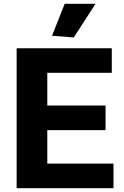

<svg xmlns="http://www.w3.org/2000/svg" viewBox="-20 -995 656 1015"><path d="M255 -806 322 -975H485L370 -797ZM68 -740H571V-610H230V-437H538V-307H230V-130H580V0H68Z"/></svg>

Font: Encode Sans Narrow
Style: Bold
Weight: 700
Designer: Pablo Impallari, Andres Torresi
Foundry: Pablo Impallari, Andres Torresi
Version: Version 1.000; ttfautohint (v1.00) -l 8 -r 50 -G 200 -x 14 -